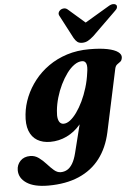

<svg xmlns="http://www.w3.org/2000/svg" viewBox="-113 -763 754 1064"><g transform="rotate(-5 264.5 -231.0)"><path d="M463.5 -11Q445 73.5 399.8 132.8Q354.5 192 282.5 223Q210.5 254 112.5 254Q33.5 254 -8 226.2Q-49.5 198.5 -49.5 154.5Q-49.5 124.5 -29.2 103.2Q-9 82 26 82Q52 82 73.5 97.8Q95 113.5 113.5 134.2Q132 155 150 170.5Q168 186 187 186Q207 186 223.5 176.5Q240 167 253.2 145Q266.5 123 275.5 86.5L340 -171.5L362.5 -158Q345.5 -105.5 312.5 -66.8Q279.5 -28 236 -7.2Q192.5 13.5 144 13.5Q102 13.5 72 -4.5Q42 -22.5 28.2 -59Q14.5 -95.5 20.5 -150.5Q25.5 -199.5 45.2 -247Q65 -294.5 98 -336.5Q131 -378.5 176.5 -410.5Q222 -442.5 279 -460.8Q336 -479 403.5 -479Q464.5 -479 504.5 -470.8Q544.5 -462.5 563 -448.5Q581.5 -434.5 579.5 -417.5Q577.5 -401.5 568.8 -395Q560 -388.5 550.8 -381.8Q541.5 -375 538 -359ZM195.5 -155Q192.5 -127 196.2 -110.5Q200 -94 208 -87Q216 -80 226.5 -80Q244 -80 262.8 -94.2Q281.5 -108.5 300 -134.2Q318.5 -160 334.8 -193.8Q351 -227.5 363.2 -267.5Q375.5 -307.5 381 -350Q387 -384.5 381 -400.5Q375 -416.5 358 -416.5Q336.5 -416.5 314.8 -401.2Q293 -386 273.2 -359.2Q253.5 -332.5 237 -298.8Q220.5 -265 209.8 -228.2Q199 -191.5 195.5 -155ZM429 -600 305.5 -707.5Q296 -716.5 284.5 -716.5Q273 -716.5 263.5 -710Q256 -705 252.8 -695.8Q249.5 -686.5 256.5 -675L322.5 -549Q331 -534 341 -526Q351 -518 368.5 -518Q386 -518 400.5 -526Q415 -534 432 -549L561 -675Q574.5 -686.5 576.8 -695.8Q579 -705 574.5 -710Q569 -716.5 557.2 -716.5Q545.5 -716.5 531 -707.5L350 -600Z"/></g></svg>

Font: Fraunces
Style: Bold Italic
Weight: 700
Italic angle: -16°
Version: Version 1.000;[b76b70a41]